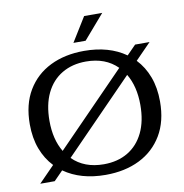

<svg xmlns="http://www.w3.org/2000/svg" viewBox="-95 -981 1041 1086"><g transform="rotate(-10 425.0 -438.0)"><path d="M374 -752 460 -891H564L444 -752ZM51 0 141 -92Q98 -137 74.5 -199.5Q51 -262 51 -341Q51 -455 98.5 -534.5Q146 -614 230 -655.5Q314 -697 425 -697Q568 -697 664 -629L716 -682H799L709 -590Q752 -545 775.5 -482.5Q799 -420 799 -341Q799 -227 751.5 -147.5Q704 -68 620 -26.5Q536 15 425 15Q282 15 186 -53L134 0ZM164 -341Q164 -234 208 -161L605 -568Q537 -636 425 -636Q346 -636 287 -601Q228 -566 196 -500Q164 -434 164 -341ZM425 -46Q505 -46 563.5 -81Q622 -116 654 -182Q686 -248 686 -341Q686 -448 642 -521L245 -114Q313 -46 425 -46Z"/></g></svg>

Font: Montagu Slab 16pt
Style: Regular
Weight: 400
Designer: Florian Karsten
Foundry: Florian Karsten
Version: Version 1.000; ttfautohint (v1.8.3)